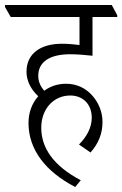

<svg xmlns="http://www.w3.org/2000/svg" viewBox="-50 -643 489 768"><path d="M251 105 273 78C163 20 115 -52 115 -132C115 -208 165 -261 231 -261C282 -261 317 -226 317 -172C317 -132 296 -95 266 -65L312 -33C344 -69 360 -109 360 -155C360 -196 344 -233 319 -261C294 -289 259 -308 214 -308C181 -308 151 -298 127 -280C111 -298 103 -318 103 -340C103 -390 141 -426 231 -426C260 -426 294 -423 320 -420V-575H419V-582L397 -623H-30V-615L-7 -575H268V-463C244 -466 221 -468 198 -468C111 -468 56 -428 56 -356C56 -320 73 -286 103 -258C78 -230 64 -193 64 -151C64 -44 133 44 251 105Z"/></svg>

Font: Noto Serif Devanagari Condensed Light
Style: Regular
Weight: 300
Width: 3
Designer: Universal Thirst, Indian Type Foundry and the Monotype Design Team
Foundry: Monotype Imaging Inc.
Version: Version 2.004